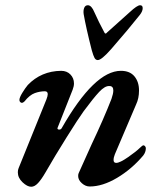

<svg xmlns="http://www.w3.org/2000/svg" viewBox="-20 -697 615 732"><path d="M48 -40Q48 -49 51 -56L157 -318Q162 -331 162 -338Q162 -349 151 -349Q132 -349 112.5 -342Q93 -335 73 -310Q68 -305 63 -305Q60 -305 57 -308Q54 -311 54 -316Q54 -325 65 -343Q76 -361 86 -373Q137 -426 213 -427Q235 -427 248.5 -413Q262 -399 262 -379Q262 -368 257 -355L200 -211L199 -208Q199 -203 206 -203Q212 -203 215 -208Q340 -427 441 -427Q475 -427 492.5 -406Q510 -385 510 -352Q510 -322 499 -299L418 -109Q413 -97 413 -87Q413 -76 423 -76Q437 -76 468.5 -98Q500 -120 513 -133Q523 -143 527 -143Q530 -143 533 -139.5Q536 -136 536 -132Q536 -117 526 -104Q482 -52 426.5 -19Q371 14 322 14Q306 14 292 1.5Q278 -11 278 -26Q278 -33 280 -37Q320 -126 329 -146Q375 -243 405 -320Q412 -340 412 -352Q412 -369 397 -369Q380 -370 358 -346.5Q336 -323 299 -273Q280 -247 234 -173.5Q188 -100 153 -39Q138 -13 125 1Q112 15 99 15Q84 15 66 -2Q48 -19 48 -40ZM330 -505Q308 -591 299 -643Q297 -657 301 -667Q305 -677 315 -677Q329 -677 340 -650Q356 -614 378 -573Q382 -565 388 -573L475 -651Q503 -677 514 -677Q524 -677 524 -666Q524 -654 513 -640Q471 -587 404 -510Q367 -468 353 -468Q345 -468 340.5 -476Q336 -484 330 -505Z"/></svg>

Font: EB Garamond SemiBold
Style: Italic
Weight: 600
Italic angle: -17.2°
Designer: Georg Duffner and Octavio Pardo
Foundry: Georg Duffner
Version: Version 1.000